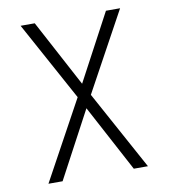

<svg xmlns="http://www.w3.org/2000/svg" viewBox="-77 -736 704 802"><g transform="rotate(-10 275.0 -335.0)"><path d="M64 0 247 -335 64 -670H124L275 -387L426 -670H486L303 -335L486 0H426L275 -283L124 0Z"/></g></svg>

Font: Lode Dark Term
Style: Regular
Weight: 400
Monospace: yes
Designer: Belleve Invis
Foundry: Belleve Invis
Version: Version 29.2.0